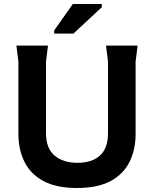

<svg xmlns="http://www.w3.org/2000/svg" viewBox="-20 -928 770 960"><path d="M365 12Q261 12 196.5 -23Q132 -58 102 -119.5Q72 -181 72 -258V-620L62 -700H220L210 -620V-262Q210 -187 252.5 -150.5Q295 -114 367 -114Q440 -114 480 -150.5Q520 -187 520 -262V-620L510 -700H668L658 -620V-258Q658 -181 628 -119.5Q598 -58 533.5 -23Q469 12 365 12ZM251 -760V-776L344 -908H489V-892L347 -760Z"/></svg>

Font: AR One Sans
Style: Bold
Weight: 700
Designer: Niteesh Yadav
Foundry: Niteesh Yadav
Version: Version 1.001;gftools[0.9.33]